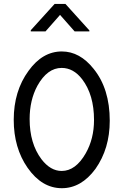

<svg xmlns="http://www.w3.org/2000/svg" viewBox="-20 -944 649 990"><path d="M440.9 -787.1V-782.2H364.7L289.6 -867.2L214.8 -782.2H138.7V-788.1L261.7 -923.8H317.4ZM298.8 -678.7Q391.6 -678.7 462.9 -588.9Q545.9 -486.3 545.9 -321.3Q545.9 -177.7 472.2 -73.2Q398.9 26.4 298.8 26.4Q195.8 26.4 122.1 -79.1Q50.8 -181.6 50.8 -326.2Q50.8 -474.6 127.4 -579.1Q199.2 -678.7 298.8 -678.7ZM297.9 -593.8Q224.1 -593.8 172.9 -502Q132.8 -427.7 132.8 -330.1Q132.8 -204.1 193.8 -123Q240.2 -62.5 297.9 -62.5Q370.1 -62.5 421.9 -153.3Q464.8 -228.5 464.8 -325.2Q464.8 -455.1 403.8 -535.2Q358.9 -593.8 297.9 -593.8Z"/></svg>

Font: Hopone
Style: Regular
Weight: 400
Foundry: SIL International (SIL)
Version: Version 1.00 September 3, 2015, initial release